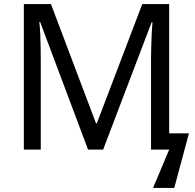

<svg xmlns="http://www.w3.org/2000/svg" viewBox="-20 -734 957 942"><path d="M412 0 177 -626H173Q176 -600 177.5 -565.5Q179 -531 179.5 -498Q180 -465 180 -442V0H97V-714H230L451 -129H455L678 -714H810V-80H907L835 188H731L810 0H721V-448Q721 -472 722 -505.5Q723 -539 724.5 -572Q726 -605 728 -625H724L486 0Z"/></svg>

Font: Noto IKEA Simplified Chinese
Style: Regular
Weight: 400
Designer: Monotype Design Team
Foundry: Monotype Imaging Inc.
Version: Version 1.100